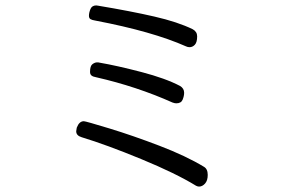

<svg xmlns="http://www.w3.org/2000/svg" viewBox="-20 -685 1040 708"><path d="M308 -627Q308 -638 313.5 -651.5Q319 -665 335 -665L342 -664Q462 -644 549 -624Q636 -604 691 -577Q707 -568 707 -551Q707 -529 698.5 -520Q690 -511 679 -511Q672 -511 666 -514Q542 -569 332 -609Q319 -611 313.5 -614.5Q308 -618 308 -627ZM616 -307Q484 -366 335 -400Q323 -402 317.5 -406.5Q312 -411 312 -420Q312 -442 321 -448.5Q330 -455 338 -455Q344 -455 347 -454Q411 -443 501 -419.5Q591 -396 644 -368Q659 -359 659 -343Q659 -331 653.5 -317.5Q648 -304 630 -304Q624 -304 616 -307ZM289 -238Q296 -238 383 -211.5Q470 -185 568 -147.5Q666 -110 732 -70Q746 -62 746 -40Q746 -19 736 -8Q726 3 714 3Q709 3 703 0Q628 -46 500.5 -98.5Q373 -151 281 -179Q261 -185 261 -201Q261 -204 263 -214Q272 -238 289 -238Z"/></svg>

Font: Fusion Kai T
Style: Regular
Weight: 400
Designer: Fontworks Inc.
Version: Version 24.134;May 13, 2024